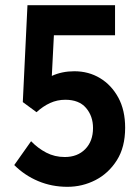

<svg xmlns="http://www.w3.org/2000/svg" viewBox="-20 -710 540 741"><path d="M35 -73 100 -165Q126 -138 158.5 -121Q191 -104 230 -104Q279 -104 309 -134.5Q339 -165 339 -216Q339 -262 312 -293.5Q285 -325 232 -325Q201 -325 173.5 -312.5Q146 -300 121 -277L68 -316L86 -690H424V-574H188L180 -417Q219 -435 267 -435Q322 -435 366 -408.5Q410 -382 436.5 -333.5Q463 -285 463 -217Q463 -142 431 -91.5Q399 -41 348.5 -15Q298 11 240 11Q180 11 127.5 -11Q75 -33 35 -73Z"/></svg>

Font: Radio Canada Condensed SemiBold
Style: Regular
Weight: 600
Width: 3
Designer: Charles Daoud, Etienne Aubert Bonn, Alexandre Saumier Demers, Jacques Le Bailly
Foundry: Radio-Canada
Version: Version 2.104; ttfautohint (v1.8.4.7-5d5b);gftools[0.9.28.de